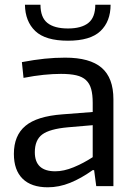

<svg xmlns="http://www.w3.org/2000/svg" viewBox="-20 -791 573 816"><path d="M183 5Q113 5 76 -31.5Q39 -68 39 -137Q39 -215 88 -256Q137 -297 245 -305L374 -315V-354Q374 -389 367.5 -412.5Q361 -436 345.5 -450.5Q330 -465 304 -471Q278 -477 239 -477Q205 -477 165.5 -473Q126 -469 80 -460L73 -527Q126 -537 169.5 -541.5Q213 -546 257 -546Q362 -546 412 -503Q462 -460 462 -369V0H389L380 -68H374Q325 -33 278 -14Q231 5 183 5ZM215 -63Q251 -63 292.5 -80Q334 -97 374 -123V-259L269 -250Q191 -243 159.5 -219.5Q128 -196 128 -144Q128 -63 215 -63ZM269 -618Q173 -618 130 -659Q87 -700 86 -771H152Q152 -717 181.5 -693.5Q211 -670 269 -670Q326 -670 355.5 -693.5Q385 -717 385 -771H450Q450 -700 407 -659Q364 -618 269 -618Z"/></svg>

Font: Encode Sans Normal
Style: Regular
Weight: 400
Designer: Pablo Impallari, Andres Torresi
Foundry: Pablo Impallari, Andres Torresi
Version: Version 1.000; ttfautohint (v1.00) -l 8 -r 50 -G 200 -x 14 -